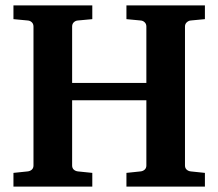

<svg xmlns="http://www.w3.org/2000/svg" viewBox="-20 -691 809 711"><path d="M738.8 0H448.2V-50.8L500 -56.2Q509.3 -57.1 515.6 -62.7Q522 -68.4 522 -78.1V-319.8H247.1V-78.1Q247.1 -68.4 253.4 -62.7Q259.8 -57.1 269 -56.2L321.8 -50.8V0H29.8V-50.8L82 -56.2Q91.3 -57.1 97.7 -62.7Q104 -68.4 104 -78.1V-592.8Q104 -602.5 97.7 -608.6Q91.3 -614.7 82 -615.2L29.8 -620.1V-670.9H321.8V-620.1L269 -615.2Q259.8 -614.7 253.4 -608.6Q247.1 -602.5 247.1 -592.8V-383.8H522V-592.8Q522 -602.5 515.6 -608.6Q509.3 -614.7 500 -615.2L448.2 -620.1V-670.9H738.8V-620.1L687 -615.2Q678.7 -614.7 671.9 -608.6Q665 -602.5 665 -592.8V-78.1Q665 -68.4 671.4 -62.7Q677.7 -57.1 687 -56.2L738.8 -50.8Z"/></svg>

Font: Charis
Style: Bold
Weight: 700
Designer: Walt Agee, Miriam Martin, Annie Olsen, Victor Gaultney, Lorna Priest, Alan Ward, Bob Hallissy, Martin Hosken, Sharon Cor
Foundry: SIL Global
Version: Version 7.000